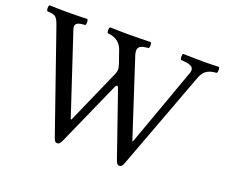

<svg xmlns="http://www.w3.org/2000/svg" viewBox="-110 -815 1170 996"><g transform="rotate(20 475.5 -317.5)"><path d="M810 -565 653.7 -130.7 650.5 -132 513 -554C495.5 -607.8 531 -611 565 -614C571 -620 571 -641 565 -647C524 -646 480 -645 440 -645C407 -645 372 -646 340 -647C334 -641 334 -620 340 -614C393 -611 415 -579.7 424 -554L447 -488C450.9 -476 454 -466 454 -457C454 -446.7 452.5 -438.9 445 -422L315.5 -128.7L311.2 -129.7L165 -572C153.4 -607.1 180 -612 215 -614C221 -620 221 -641 215 -647C182 -646 138 -645 99 -645C64.3 -645 35 -646 6 -647C0 -641 0 -620 6 -614C51 -611 58.4 -609.5 77 -556L265 -15C270.4 0.9 275.5 12 287 12C300 12 305.6 1.6 313 -15L462 -350C470.9 -370 474 -375 479 -375C483 -375 487.1 -364.1 493 -347L608 -15C613.9 2 619 12 631 12C642 12 649 1 654 -14L855 -553C867.9 -587.7 886 -611 941 -614C947 -620 947 -641 941 -647C912 -646 880 -645 854 -645C828 -645 784 -646 744 -647C738 -641 738 -620 744 -614C785 -611 825.3 -607.6 810 -565Z"/></g></svg>

Font: Libertinus Math
Style: Regular
Weight: 400
Designer: Philipp H. Poll
Foundry: Khaled Hosny
Version: Version 6.2